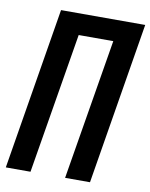

<svg xmlns="http://www.w3.org/2000/svg" viewBox="-83 -797 672 858"><g transform="rotate(10 253.0 -367.5)"><path d="M3 0 124 -735H506L385 0H272L378 -639H221L115 0Z"/></g></svg>

Font: Iosevka SS04
Style: Bold Italic
Weight: 700
Italic angle: -9°
Monospace: yes
Designer: Belleve Invis
Foundry: Belleve Invis
Version: Version 19.0.0; ttfautohint (v1.8.4)